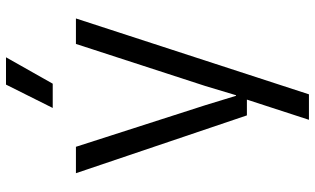

<svg xmlns="http://www.w3.org/2000/svg" viewBox="-218 -606 1015 618"><g transform="rotate(-90 289.0 -297.5)"><path d="M40 -560.1H125L258.8 -144L289.1 -44.9H291L320.8 -144L456.1 -560.1H538.1L293.9 189.9H211.9L276.9 -9.8H226.1ZM250 -634.8 325.2 -785.2H413.1L328.1 -634.8Z"/></g></svg>

Font: TASA Explorer
Style: Regular
Weight: 400
Designer: Weizhong Zhang
Foundry: Local Remote
Version: Version 1.000;Glyphs 3.1.2 (3151)